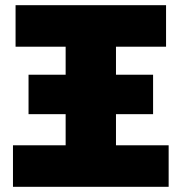

<svg xmlns="http://www.w3.org/2000/svg" viewBox="-20 -720 700 740"><path d="M30 0V-160H233V-280H90V-432H233V-540H40V-700H620V-540H427V-432H570V-280H427V-160H630V0Z"/></svg>

Font: Tektur ExtraBold
Style: Regular
Weight: 800
Designer: Adam Jagosz
Foundry: Adam Jagosz
Version: Version 1.005;gftools[0.9.30]